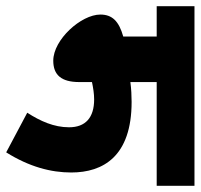

<svg xmlns="http://www.w3.org/2000/svg" viewBox="-34 -628 648 620"><g transform="rotate(90 290.0 -318.0)"><path d="M245 -500H580V-622H0V-500H98V-392C48 -378 27 -356 27 -318C27 -256 108 -166 176 -166C222 -166 245 -192 245 -250V-291C264 -295 283 -298 301 -298C360 -298 391 -270 391 -217C391 -168 371 -124 344 -82L472 -14C519 -89 537 -159 537 -224C537 -327 485 -419 309 -419C290 -419 268 -418 245 -415Z"/></g></svg>

Font: Noto Sans SemiCondensed ExtraBold
Style: Italic
Weight: 800
Width: 4
Italic angle: -12°
Designer: Monotype Design Team
Foundry: Monotype Imaging Inc.
Version: Version 2.013